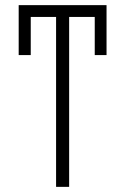

<svg xmlns="http://www.w3.org/2000/svg" viewBox="-20 -727 488 747"><path d="M394.5 -512.7H348.6V-661.1H249V0H198.2V-661.1H99.6V-512.7H52.7V-707H394.5Z"/></svg>

Font: Pretendard Std ExtraLight
Style: Regular
Weight: 200
Designer: Base glyphs from Inter by Rasmus Andersson; Hangeul glyphs from Noto Sans CJK(Source Han Sans) by Jang Soo-young and Kan
Foundry: Kil Hyung-jin
Version: Version 1.309